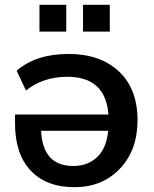

<svg xmlns="http://www.w3.org/2000/svg" viewBox="-20 -775 646 805"><path d="M292 9.8Q173.8 9.8 108.4 -60.1Q43 -129.9 43 -256.8V-294.9H434.6Q422.9 -453.1 261.7 -453.1Q161.1 -453.1 88.9 -395.5L49.8 -478.5Q130.9 -548.8 267.6 -548.8Q400.4 -548.8 478.5 -475.6Q556.6 -402.3 556.6 -271.5Q556.6 -145.5 482.9 -67.9Q409.2 9.8 292 9.8ZM145.5 -642.6V-754.9H257.8V-642.6ZM152.3 -226.6Q159.2 -79.1 287.1 -79.1Q348.6 -79.1 387.7 -116.7Q426.8 -154.3 433.6 -226.6ZM328.1 -642.6V-754.9H440.4V-642.6Z"/></svg>

Font: Min Sans SemiBold
Style: Regular
Weight: 600
Designer: Jinseong-Kim, NotoSansCJK, Nunito
Foundry: Jinseong-Kim
Version: Version 1.400;Glyphs 3.1.2 (3151)